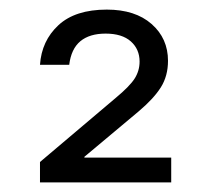

<svg xmlns="http://www.w3.org/2000/svg" viewBox="-20 -880 440 400"><path d="M63.3 -500V-542.5L220.8 -675.8Q250 -700 260.4 -716.2Q270.8 -732.5 270.8 -751.7Q270.8 -777.5 252.5 -793.8Q234.2 -810 200 -810Q166.7 -810 147.5 -794.2Q128.3 -778.3 124.2 -745H63.3Q66.7 -795 101.7 -827.5Q136.7 -860 202.5 -860Q261.7 -860 295.8 -830Q330 -800 330 -753.3Q330 -721.7 315 -697.9Q300 -674.2 268.3 -647.5L155.8 -553.3V-551.7H336.7V-500Z"/></svg>

Font: Funnel Display Light Light
Style: Regular
Weight: 300
Version: Version 1.000